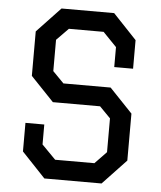

<svg xmlns="http://www.w3.org/2000/svg" viewBox="-53 -796 706 843"><g transform="rotate(5 300.0 -375.0)"><path d="M520 -514H437V-602L377 -664H224L172 -611V-473L221 -423H429L530 -317V-110L426 0H174L70 -110V-236H153V-148L214 -86H387L438 -139V-288L390 -337H182L80 -444V-640L184 -750H416L520 -640Z"/></g></svg>

Font: Graduate
Style: Regular
Weight: 400
Version: Version 1.001